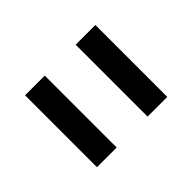

<svg xmlns="http://www.w3.org/2000/svg" viewBox="-74 -655 579 579"><g transform="rotate(-45 216.0 -365.5)"><path d="M365.7 -518.6V-211.9H281.7V-518.6ZM149.9 -518.6V-211.9H65.9V-518.6Z"/></g></svg>

Font: Arian AMU
Style: Regular
Weight: 400
Designer: Ruben Hakobyan (Tarumian)
Foundry: Ruben Hakobyan (Tarumian)
Version: Version 4.003